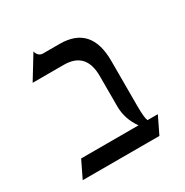

<svg xmlns="http://www.w3.org/2000/svg" viewBox="-116 -550 621 646"><g transform="rotate(-30 195.0 -227.0)"><path d="M315 -64H355L323 2H25L57 -64H280Q250 -106 250 -155V-273Q250 -366 164 -366H43L98 -456Q104 -434 123 -434H187Q309 -434 309 -298V-121Q309 -76 315 -64Z"/></g></svg>

Font: Bellefair
Style: Regular
Weight: 400
Designer: Nick Shinn, Liron Lavi Turkenic
Foundry: Shinntype
Version: Version 1.003;PS 001.003;hotconv 1.0.88;makeotf.lib2.5.64775